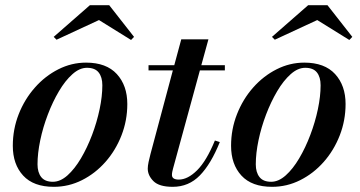

<svg xmlns="http://www.w3.org/2000/svg" viewBox="-20 -712 1390 742"><path d="M362.5 -634.5 198.5 -558.5 187.5 -569.5 327.5 -692H402L498 -569.5L486.5 -557.5ZM188 10Q109.5 10 69.5 -33.5Q29.5 -77 29.5 -148.5Q29.5 -212.5 52.2 -270.5Q75 -328.5 114.8 -373.5Q154.5 -418.5 205.5 -444.2Q256.5 -470 312.5 -470Q391 -470 431.5 -425.8Q472 -381.5 472 -310Q472 -246.5 449.5 -188.8Q427 -131 387.5 -86.2Q348 -41.5 296.8 -15.8Q245.5 10 188 10ZM184.5 -9.5Q213 -9.5 240.8 -34.2Q268.5 -59 292.8 -100Q317 -141 335.8 -190.5Q354.5 -240 365 -290Q375.5 -340 375.5 -382.5Q375.5 -414 361.2 -432Q347 -450 316 -450Q287.5 -450 259.8 -425.2Q232 -400.5 207.8 -359.5Q183.5 -318.5 164.8 -269.2Q146 -220 135.5 -169.8Q125 -119.5 125 -77Q125 -46 139.2 -27.8Q153.5 -9.5 184.5 -9.5Z M829.5 -163Q795.5 -78.5 752.5 -34.2Q709.5 10 647.5 10Q595 10 573 -12Q551 -34 551 -60.5Q551 -70.5 554.2 -86Q557.5 -101.5 561.5 -116.5L648 -440H554V-460H653.5L680.5 -560H785.5L758 -460H849V-440H752.5L649 -61.5Q647.5 -56 646 -49.2Q644.5 -42.5 644.5 -36Q644.5 -18 671 -18Q705.5 -18 741.8 -54Q778 -90 810.5 -169Z M1206 -634.5 1042 -558.5 1031 -569.5 1171 -692H1245.5L1341.5 -569.5L1330 -557.5ZM1031.5 10Q953 10 913 -33.5Q873 -77 873 -148.5Q873 -212.5 895.8 -270.5Q918.5 -328.5 958.2 -373.5Q998 -418.5 1049 -444.2Q1100 -470 1156 -470Q1234.5 -470 1275 -425.8Q1315.5 -381.5 1315.5 -310Q1315.5 -246.5 1293 -188.8Q1270.5 -131 1231 -86.2Q1191.5 -41.5 1140.2 -15.8Q1089 10 1031.5 10ZM1028 -9.5Q1056.5 -9.5 1084.2 -34.2Q1112 -59 1136.2 -100Q1160.5 -141 1179.2 -190.5Q1198 -240 1208.5 -290Q1219 -340 1219 -382.5Q1219 -414 1204.8 -432Q1190.5 -450 1159.5 -450Q1131 -450 1103.2 -425.2Q1075.5 -400.5 1051.2 -359.5Q1027 -318.5 1008.2 -269.2Q989.5 -220 979 -169.8Q968.5 -119.5 968.5 -77Q968.5 -46 982.8 -27.8Q997 -9.5 1028 -9.5Z"/></svg>

Font: Bodoni* 11pt Medium
Style: Italic
Weight: 500
Italic angle: -13°
Version: Version 2.3